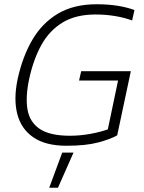

<svg xmlns="http://www.w3.org/2000/svg" viewBox="-20 -674 674 901"><path d="M292 10Q194 10 136.5 -29.5Q79 -69 61 -139.5Q43 -210 63 -304Q86 -409 132 -487.5Q178 -566 252 -610Q326 -654 433 -654Q488 -654 531.5 -647Q575 -640 611 -627L600 -578Q565 -591 521 -598.5Q477 -606 428 -606Q336 -606 274 -568.5Q212 -531 174.5 -463.5Q137 -396 117 -304Q99 -220 109 -160.5Q119 -101 166.5 -69Q214 -37 308 -37Q355 -37 402.5 -45.5Q450 -54 486 -67L534 -296H351L361 -340H594L530 -39Q499 -21 441 -5.5Q383 10 292 10ZM211 207 272 42H325L252 207Z"/></svg>

Font: Kanit ExtraLight
Style: Italic
Weight: 275
Italic angle: -12°
Designer: Katatrad Team
Foundry: CadsonDemak
Version: Version 2.000; ttfautohint (v1.8.3)